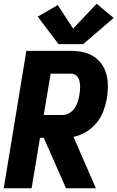

<svg xmlns="http://www.w3.org/2000/svg" viewBox="-20 -1007 628 1027"><path d="M0 0H149L194 -270H214L333 0H493L373 -275Q408 -282 440.5 -301.5Q473 -321 497 -350.5Q521 -380 533.5 -414Q546 -448 552 -483Q557 -515 557 -547.5Q557 -580 549 -610Q541 -640 523.5 -664.5Q506 -689 480 -705.5Q454 -722 423 -728.5Q392 -735 359 -735H121ZM214 -392 251 -613H360Q378 -613 390 -601Q402 -589 405.5 -572Q409 -555 408.5 -537Q408 -519 405 -501Q402 -483 396.5 -464.5Q391 -446 380 -429.5Q369 -413 351.5 -402.5Q334 -392 316 -392ZM293 -771H425L588 -911L497 -987L371 -854L289 -980L182 -918Z"/></svg>

Font: Iosevka Sparkle Heavy Oblique
Style: Regular
Weight: 900
Italic angle: -9°
Designer: Belleve Invis
Foundry: Belleve Invis
Version: Version 4.5.0; ttfautohint (v1.8.3)